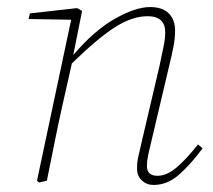

<svg xmlns="http://www.w3.org/2000/svg" viewBox="-20 -513 604 545"><path d="M416 12Q396 12 382.5 -1Q369 -14 369 -34Q369 -53 372.5 -68Q376 -83 381 -105L433 -327Q439 -356 444 -379.5Q449 -403 449 -421Q449 -467 399 -467Q356 -467 307.5 -436.5Q259 -406 184 -333L157 -213Q145 -160 134.5 -106.5Q124 -53 113 0L91 5L85 0L182 -457L61 -459L65 -475L199 -490L213 -482L188 -357Q248 -427 306.5 -460Q365 -493 406 -493Q441 -493 459 -475Q477 -457 477 -426Q477 -404 472.5 -381Q468 -358 460 -325L408 -105Q404 -89 400.5 -72.5Q397 -56 397 -42Q397 -14 427 -14Q453 -14 480.5 -37Q508 -60 542 -103L555 -92Q522 -47 488.5 -17.5Q455 12 416 12Z"/></svg>

Font: Source Serif 4 SmText ExtraLight
Style: Italic
Weight: 200
Italic angle: -12°
Designer: Frank Grießhammer
Foundry: Adobe
Version: Version 4.005;hotconv 1.1.0;makeotfexe 2.6.0